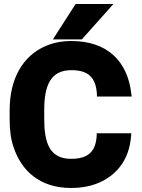

<svg xmlns="http://www.w3.org/2000/svg" viewBox="-20 -925 705 955"><path d="M28 -333C28 -281 33 -234 48 -192C86 -77 177 10 333 10C378 10 418 4 454 -9C554 -45 623 -125 632 -249L633 -262H461V-250C456 -171 419 -135 333 -135C225 -135 200 -218 200 -333V-378C200 -499 231 -576 335 -576C421 -576 457 -538 462 -457V-445H635L633 -459C615 -620 514 -721 335 -721C289 -721 247 -713 209 -697C93 -648 28 -533 28 -377ZM243 -729H387L544 -905H356Z"/></svg>

Font: Asimov Pro
Style: Ult
Weight: 900
Designer: Google
Version: Version 2.000980; 2014